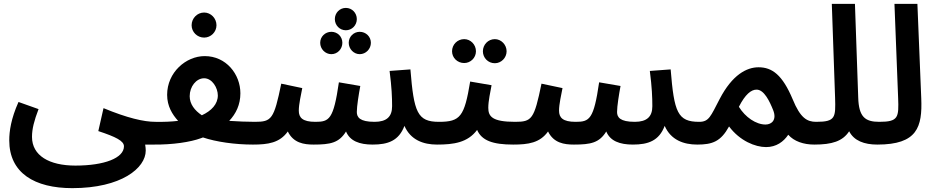

<svg xmlns="http://www.w3.org/2000/svg" viewBox="-20 -745 4854 996"><path d="M28 -17C28 153 160 231 355 231C609 231 736 127 736 36C736 26 735 18 733 5H776C819 5 845 -22 845 -56C845 -88 828 -113 786 -113C726 -113 640 -133 517 -184L490 -65C581 -35 623 -14 623 14C623 75 521 114 371 114C235 114 146 62 146 -35C146 -76 157 -119 180 -179L76 -216C37 -129 28 -64 28 -17Z M1039 -550C1074 -550 1103 -579 1103 -614C1103 -650 1074 -680 1039 -680C1003 -680 974 -650 974 -614C974 -579 1003 -550 1039 -550Z M776 5C876 6 968 -8 1022 -28C1026 -29 1029 -30 1033 -32C1101 -9 1199 5 1292 5C1335 5 1361 -22 1361 -56C1361 -88 1343 -113 1302 -113C1262 -113 1214 -115 1169 -118C1204 -155 1227 -202 1227 -261C1227 -360 1153 -454 1042 -454C945 -454 847 -370 847 -253C847 -194 874 -151 904 -118C870 -114 830 -112 786 -113ZM964 -246C964 -296 998 -339 1039 -339C1081 -339 1110 -289 1110 -250C1110 -205 1077 -170 1027 -147C990 -172 964 -205 964 -246Z M1774 -588C1806 -588 1831 -614 1831 -646C1831 -678 1806 -704 1774 -704C1742 -704 1717 -678 1717 -646C1717 -614 1742 -588 1774 -588ZM1699 -464C1731 -464 1756 -491 1756 -523C1756 -555 1731 -580 1699 -580C1667 -580 1641 -555 1641 -523C1641 -491 1667 -464 1699 -464ZM1846 -464C1878 -464 1904 -491 1904 -523C1904 -555 1878 -580 1846 -580C1815 -580 1789 -555 1789 -523C1789 -491 1815 -464 1846 -464Z M1292 5C1371 5 1431 -4 1473 -63C1502 -3 1557 5 1607 5C1694 5 1739 -4 1775 -63C1795 -14 1844 5 1913 5C1993 5 2049 -15 2078 -92C2110 -19 2176 5 2247 5C2291 5 2316 -22 2316 -56C2316 -88 2298 -113 2257 -113C2145 -113 2127 -162 2109 -385L2001 -377C2012 -292 2014 -240 2014 -194C2014 -140 1986 -113 1923 -113C1846 -113 1831 -137 1831 -164C1831 -194 1841 -256 1849 -299L1738 -318C1710 -125 1688 -113 1616 -113C1549 -113 1530 -135 1530 -171C1530 -205 1542 -256 1548 -288L1439 -311C1401 -126 1389 -113 1302 -113Z M2388 -418C2421 -418 2449 -445 2449 -479C2449 -514 2421 -542 2388 -542C2353 -542 2325 -514 2325 -479C2325 -445 2353 -418 2388 -418ZM2547 -417C2580 -417 2608 -445 2608 -479C2608 -513 2580 -542 2547 -542C2512 -542 2485 -513 2485 -479C2485 -445 2512 -417 2547 -417Z M2247 5C2333 5 2406 -5 2455 -71C2479 -16 2536 5 2642 5C2686 5 2711 -22 2711 -56C2711 -88 2694 -113 2652 -113C2533 -113 2513 -141 2513 -186C2513 -221 2524 -270 2530 -303L2419 -322C2389 -140 2368 -113 2257 -113Z M2642 5C2721 5 2781 -4 2823 -63C2852 -3 2907 5 2957 5C3044 5 3089 -4 3125 -63C3145 -14 3194 5 3263 5C3343 5 3399 -15 3428 -92C3460 -19 3526 5 3597 5C3641 5 3666 -22 3666 -56C3666 -88 3648 -113 3607 -113C3495 -113 3477 -162 3459 -385L3351 -377C3362 -292 3364 -240 3364 -194C3364 -140 3336 -113 3273 -113C3196 -113 3181 -137 3181 -164C3181 -194 3191 -256 3199 -299L3088 -318C3060 -125 3038 -113 2966 -113C2899 -113 2880 -135 2880 -171C2880 -205 2892 -256 2898 -288L2789 -311C2751 -126 2739 -113 2652 -113Z M3597 5C3676 5 3719 -11 3762 -89C3818 -14 3898 18 3954 18C4007 18 4045 -10 4069 -46C4099 -12 4148 5 4204 5C4246 5 4272 -22 4272 -56C4272 -88 4255 -113 4214 -113C4167 -113 4132 -132 4092 -230C4039 -356 3986 -396 3915 -396C3854 -396 3779 -358 3713 -231C3666 -141 3658 -113 3607 -113ZM3813 -191C3846 -256 3877 -280 3904 -280C3944 -281 3973 -218 3991 -173C4010 -125 3985 -99 3951 -99C3902 -99 3846 -137 3813 -191Z M4204 5C4296 5 4351 -12 4385 -64C4410 -15 4463 5 4531 5C4574 5 4600 -22 4600 -56C4600 -88 4583 -113 4541 -113C4468 -113 4435 -138 4432 -239L4415 -725H4295L4312 -238C4315 -136 4315 -113 4214 -113Z M4531 5C4739 5 4765 -86 4759 -235L4739 -725H4620L4639 -238C4643 -136 4641 -113 4541 -113Z"/></svg>

Font: Noto Sans Arabic SemBd
Style: Regular
Weight: 600
Designer: Monotype Design Team, Nadine Chahine, Nizar Qandah and Khaled Hosny
Foundry: Monotype Imaging Inc.
Version: Version 2.012